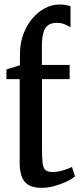

<svg xmlns="http://www.w3.org/2000/svg" viewBox="-20 -850 364 878"><path d="M170 9Q116 9 93 -18.8Q70 -46.5 70 -105.5V-488H9.5V-532.5Q20 -535.5 30.2 -538.8Q40.5 -542 50.8 -545.2Q61 -548.5 71 -551.5Q71 -566.5 71.2 -583.2Q71.5 -600 71.5 -615Q73 -657 87.5 -695.5Q102 -734 126.8 -764Q151.5 -794 184 -811.8Q216.5 -829.5 253.5 -829.5Q267 -829.5 279.5 -827.2Q292 -825 302.5 -821.5V-725Q293 -731.5 276.8 -738.5Q260.5 -745.5 238.5 -745.5Q216 -745.5 201 -735.5Q186 -725.5 178.8 -701.8Q171.5 -678 171.5 -636.5V-553H298.5V-488H172V-178.5Q172 -131.5 174.5 -106.8Q177 -82 187.2 -72.8Q197.5 -63.5 221 -63.5Q244 -63.5 269.5 -71.2Q295 -79 309 -86.5L323 -43.5Q309.5 -31.5 284 -19.5Q258.5 -7.5 228.5 0.8Q198.5 9 170 9Z"/></svg>

Font: Merriweather 24pt SemiCondensed
Style: Regular
Weight: 400
Width: 4
Designer: Eben Sorkin
Foundry: Eben Sorkin
Version: Version 2.100